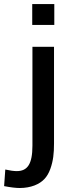

<svg xmlns="http://www.w3.org/2000/svg" viewBox="-89 -731 374 943"><path d="M177.7 -608.4V-710.9H69.3V-608.4ZM7.8 192.4C63 192.4 105.5 173.8 129.4 147.9C141.6 134.8 150.9 118.7 158.2 98.6C172.4 59.1 176.3 22.5 176.3 -26.9V-501H70.3V-15.6C70.3 75.7 45.4 109.4 -6.8 109.4C-21 109.4 -39.6 106.9 -63 101.6L-68.8 183.1C-36.1 189.5 -10.7 192.4 7.8 192.4Z"/></svg>

Font: Ride SemiBold
Style: Regular
Weight: 600
Version: Version 3.000